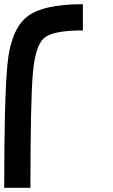

<svg xmlns="http://www.w3.org/2000/svg" viewBox="-20 -895 540 915"><path d="M375 -875V-750Q234.4 -750 191.4 -714.8Q148.4 -679.7 136.7 -546.9Q125 -414.1 125 0H0Q0 -429.7 15.6 -589.8Q31.2 -750 105.5 -812.5Q179.7 -875 375 -875Z"/></svg>

Font: CraftyPE
Style: Regular
Weight: 400
Designer: Erek Butcher
Foundry: Haunted Coop
Version: Version 0.018;April 4, 2024;FontCreator 15.0.0.2962 64-bit